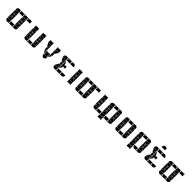

<svg xmlns="http://www.w3.org/2000/svg" viewBox="686 -2936 5303 5303"><g transform="rotate(45 3337.0 -284.5)"><path d="M284 -492Q311 -492 330 -473Q349 -454 349 -427V-407H219V-427Q219 -453 238.5 -472.5Q258 -492 284 -492ZM142 -492Q169 -492 188 -473Q207 -454 207 -427V-407H77V-427Q77 -453 96.5 -472.5Q116 -492 142 -492ZM426 -492Q453 -492 472 -473Q491 -454 491 -427V-407H361V-427Q361 -453 380.5 -472.5Q400 -492 426 -492ZM426 -2Q400 -2 380.5 -21.5Q361 -41 361 -67V-87H491V-67Q491 -41 471.5 -21.5Q452 -2 426 -2ZM142 -2Q116 -2 96.5 -21.5Q77 -41 77 -67V-87H207V-67Q207 -41 187.5 -21.5Q168 -2 142 -2ZM284 -2Q258 -2 238.5 -21.5Q219 -41 219 -67V-87H349V-67Q349 -41 329.5 -21.5Q310 -2 284 -2ZM363 -92 426 -205 490 -92ZM79 -92 142 -205 206 -92ZM206 -402 142 -290 79 -402ZM490 -402 426 -290 363 -402ZM424 -212H361V-282H424ZM140 -212H77V-282H140ZM491 -212H429V-282H491ZM207 -212H145V-282H207ZM77 -287V-395L138 -287ZM361 -287V-395L422 -287ZM361 -207H422L361 -99ZM77 -207H138L77 -99ZM207 -287H147L207 -395ZM491 -207V-99L431 -207ZM207 -207V-99L147 -207ZM491 -287H431L491 -395ZM219 -42Q231 -14 259 -2H219ZM361 -42Q373 -14 401 -2H361ZM361 -492H401Q387 -487 377 -477Q367 -467 361 -453ZM310 -2Q324 -8 334 -18Q344 -28 349 -42V-2ZM168 -2Q182 -8 192 -18Q202 -28 207 -42V-2ZM219 -492H259Q245 -487 235 -477Q225 -467 219 -453ZM349 -492V-453Q339 -482 310 -492ZM207 -492V-453Q197 -482 168 -492ZM568 -492Q595 -492 614 -473Q633 -454 633 -427V-407H503V-427Q503 -453 522.5 -472.5Q542 -492 568 -492ZM503 -492H543Q529 -487 519 -477Q509 -467 503 -453ZM633 -492V-453Q623 -482 594 -492ZM491 -492V-453Q481 -482 452 -492Z M852 -492Q879 -492 898 -473Q917 -454 917 -427V-407H787V-427Q787 -453 806.5 -472.5Q826 -492 852 -492ZM1136 -492Q1163 -492 1182 -473Q1201 -454 1201 -427V-407H1071V-427Q1071 -453 1090.5 -472.5Q1110 -492 1136 -492ZM1136 -2Q1110 -2 1090.5 -21.5Q1071 -41 1071 -67V-87H1201V-67Q1201 -41 1181.5 -21.5Q1162 -2 1136 -2ZM852 -2Q826 -2 806.5 -21.5Q787 -41 787 -67V-87H917V-67Q917 -41 897.5 -21.5Q878 -2 852 -2ZM994 -2Q968 -2 948.5 -21.5Q929 -41 929 -67V-87H1059V-67Q1059 -41 1039.5 -21.5Q1020 -2 994 -2ZM1073 -92 1136 -205 1200 -92ZM789 -92 852 -205 916 -92ZM916 -402 852 -290 789 -402ZM1200 -402 1136 -290 1073 -402ZM1134 -212H1071V-282H1134ZM850 -212H787V-282H850ZM1201 -212H1139V-282H1201ZM917 -212H855V-282H917ZM787 -287V-395L848 -287ZM1071 -287V-395L1132 -287ZM1071 -207H1132L1071 -99ZM787 -207H848L787 -99ZM917 -287H857L917 -395ZM1201 -207V-99L1141 -207ZM917 -207V-99L857 -207ZM1201 -287H1141L1201 -395ZM929 -42Q941 -14 969 -2H929ZM1071 -42Q1083 -14 1111 -2H1071ZM1071 -492H1111Q1097 -487 1087 -477Q1077 -467 1071 -453ZM1020 -2Q1034 -8 1044 -18Q1054 -28 1059 -42V-2ZM878 -2Q892 -8 902 -18Q912 -28 917 -42V-2ZM917 -492V-453Q907 -482 878 -492ZM787 -492H827Q813 -487 803 -477Q793 -467 787 -453ZM1201 -492V-453Q1191 -482 1162 -492Z M1420 -492Q1447 -492 1466 -473Q1485 -454 1485 -427V-407H1355V-427Q1355 -453 1374.5 -472.5Q1394 -492 1420 -492ZM1704 -492Q1731 -492 1750 -473Q1769 -454 1769 -427V-407H1639V-427Q1639 -453 1658.5 -472.5Q1678 -492 1704 -492ZM1562 -2Q1536 -2 1516.5 -21.5Q1497 -41 1497 -67V-87H1627V-67Q1627 -41 1607.5 -21.5Q1588 -2 1562 -2ZM1499 -92 1562 -205 1626 -92ZM1484 -402 1420 -290 1357 -402ZM1768 -402 1704 -290 1641 -402ZM1702 -212H1639V-282H1702ZM1485 -212H1423V-282H1485ZM1639 -287V-395L1700 -287ZM1639 -207H1700L1639 -99ZM1497 -207H1558L1497 -99ZM1485 -287H1425L1485 -395ZM1627 -207V-99L1567 -207ZM1485 -207V-99L1425 -207ZM1639 -492H1679Q1665 -487 1655 -477Q1645 -467 1639 -453ZM1355 -492H1395Q1381 -487 1371 -477Q1361 -467 1355 -453ZM1769 -492V-453Q1759 -482 1730 -492ZM1485 -492V-453Q1475 -482 1446 -492Z M2130 -492Q2157 -492 2176 -473Q2195 -454 2195 -427V-407H2065V-427Q2065 -453 2084.5 -472.5Q2104 -492 2130 -492ZM1988 -492Q2015 -492 2034 -473Q2053 -454 2053 -427V-407H1923V-427Q1923 -453 1942.5 -472.5Q1962 -492 1988 -492ZM2272 -492Q2299 -492 2318 -473Q2337 -454 2337 -427V-407H2207V-427Q2207 -453 2226.5 -472.5Q2246 -492 2272 -492ZM2272 -2Q2246 -2 2226.5 -21.5Q2207 -41 2207 -67V-87H2337V-67Q2337 -41 2317.5 -21.5Q2298 -2 2272 -2ZM1988 -2Q1962 -2 1942.5 -21.5Q1923 -41 1923 -67V-87H2053V-67Q2053 -41 2033.5 -21.5Q2014 -2 1988 -2ZM2130 -2Q2104 -2 2084.5 -21.5Q2065 -41 2065 -67V-87H2195V-67Q2195 -41 2175.5 -21.5Q2156 -2 2130 -2ZM1925 -92 1988 -205 2052 -92ZM2052 -402 1988 -290 1925 -402ZM2128 -212H2065V-282H2128ZM2195 -212H2133V-282H2195ZM2053 -212H1991V-282H2053ZM2053 -287H1993L2053 -395ZM2053 -207V-99L1993 -207ZM2065 -42Q2077 -14 2105 -2H2065ZM2207 -42Q2219 -14 2247 -2H2207ZM2207 -492H2247Q2233 -487 2223 -477Q2213 -467 2207 -453ZM2156 -2Q2170 -8 2180 -18Q2190 -28 2195 -42V-2ZM2014 -2Q2028 -8 2038 -18Q2048 -28 2053 -42V-2ZM2065 -492H2105Q2091 -487 2081 -477Q2071 -467 2065 -453ZM2195 -492V-453Q2185 -482 2156 -492ZM2053 -492V-453Q2043 -482 2014 -492ZM2065 -287V-395L2126 -287ZM2065 -207H2126L2065 -99Z M2556 -492Q2583 -492 2602 -473Q2621 -454 2621 -427V-407H2491V-427Q2491 -453 2510.5 -472.5Q2530 -492 2556 -492ZM2556 -2Q2530 -2 2510.5 -21.5Q2491 -41 2491 -67V-87H2621V-67Q2621 -41 2601.5 -21.5Q2582 -2 2556 -2ZM2493 -92 2556 -205 2620 -92ZM2620 -402 2556 -290 2493 -402ZM2554 -212H2491V-282H2554ZM2621 -212H2559V-282H2621ZM2491 -287V-395L2552 -287ZM2491 -207H2552L2491 -99ZM2621 -287H2561L2621 -395ZM2621 -207V-99L2561 -207ZM2491 -42Q2503 -14 2531 -2H2491ZM2491 -492H2531Q2517 -487 2507 -477Q2497 -467 2491 -453ZM2582 -2Q2596 -8 2606 -18Q2616 -28 2621 -42V-2ZM2621 -492V-453Q2611 -482 2582 -492Z M2982 -492Q3009 -492 3028 -473Q3047 -454 3047 -427V-407H2917V-427Q2917 -453 2936.5 -472.5Q2956 -492 2982 -492ZM2840 -492Q2867 -492 2886 -473Q2905 -454 2905 -427V-407H2775V-427Q2775 -453 2794.5 -472.5Q2814 -492 2840 -492ZM3124 -492Q3151 -492 3170 -473Q3189 -454 3189 -427V-407H3059V-427Q3059 -453 3078.5 -472.5Q3098 -492 3124 -492ZM3124 -2Q3098 -2 3078.5 -21.5Q3059 -41 3059 -67V-87H3189V-67Q3189 -41 3169.5 -21.5Q3150 -2 3124 -2ZM2840 -2Q2814 -2 2794.5 -21.5Q2775 -41 2775 -67V-87H2905V-67Q2905 -41 2885.5 -21.5Q2866 -2 2840 -2ZM2982 -2Q2956 -2 2936.5 -21.5Q2917 -41 2917 -67V-87H3047V-67Q3047 -41 3027.5 -21.5Q3008 -2 2982 -2ZM3061 -92 3124 -205 3188 -92ZM2777 -92 2840 -205 2904 -92ZM2904 -402 2840 -290 2777 -402ZM3188 -402 3124 -290 3061 -402ZM3122 -212H3059V-282H3122ZM2838 -212H2775V-282H2838ZM3189 -212H3127V-282H3189ZM2905 -212H2843V-282H2905ZM2775 -287V-395L2836 -287ZM3059 -287V-395L3120 -287ZM3059 -207H3120L3059 -99ZM2775 -207H2836L2775 -99ZM2905 -287H2845L2905 -395ZM3189 -207V-99L3129 -207ZM2905 -207V-99L2845 -207ZM3189 -287H3129L3189 -395ZM2917 -42Q2929 -14 2957 -2H2917ZM3059 -42Q3071 -14 3099 -2H3059ZM3059 -492H3099Q3085 -487 3075 -477Q3065 -467 3059 -453ZM3008 -2Q3022 -8 3032 -18Q3042 -28 3047 -42V-2ZM2866 -2Q2880 -8 2890 -18Q2900 -28 2905 -42V-2ZM2917 -492H2957Q2943 -487 2933 -477Q2923 -467 2917 -453ZM3047 -492V-453Q3037 -482 3008 -492ZM2905 -492V-453Q2895 -482 2866 -492ZM3266 -492Q3293 -492 3312 -473Q3331 -454 3331 -427V-407H3201V-427Q3201 -453 3220.5 -472.5Q3240 -492 3266 -492ZM3201 -492H3241Q3227 -487 3217 -477Q3207 -467 3201 -453ZM3331 -492V-453Q3321 -482 3292 -492ZM3189 -492V-453Q3179 -482 3150 -492Z M3550 -492Q3577 -492 3596 -473Q3615 -454 3615 -427V-407H3485V-427Q3485 -453 3504.5 -472.5Q3524 -492 3550 -492ZM3834 -492Q3861 -492 3880 -473Q3899 -454 3899 -427V-407H3769V-427Q3769 -453 3788.5 -472.5Q3808 -492 3834 -492ZM3769 3H3899Q3899 23 3890 39Q3881 55 3866.5 66Q3852 77 3833.5 82.5Q3815 88 3797 88H3769ZM3834 -2Q3808 -2 3788.5 -21.5Q3769 -41 3769 -67V-87H3899V-67Q3899 -41 3879.5 -21.5Q3860 -2 3834 -2ZM3550 -2Q3524 -2 3504.5 -21.5Q3485 -41 3485 -67V-87H3615V-67Q3615 -41 3595.5 -21.5Q3576 -2 3550 -2ZM3692 -2Q3666 -2 3646.5 -21.5Q3627 -41 3627 -67V-87H3757V-67Q3757 -41 3737.5 -21.5Q3718 -2 3692 -2ZM3771 -92 3834 -205 3898 -92ZM3487 -92 3550 -205 3614 -92ZM3614 -402 3550 -290 3487 -402ZM3898 -402 3834 -290 3771 -402ZM3832 -212H3769V-282H3832ZM3548 -212H3485V-282H3548ZM3899 -212H3837V-282H3899ZM3615 -212H3553V-282H3615ZM3485 -287V-395L3546 -287ZM3769 -287V-395L3830 -287ZM3769 -207H3830L3769 -99ZM3485 -207H3546L3485 -99ZM3615 -287H3555L3615 -395ZM3899 -207V-99L3839 -207ZM3615 -207V-99L3555 -207ZM3899 -287H3839L3899 -395ZM3833 88Q3855 81 3873 67Q3891 53 3899 30V88ZM3627 -42Q3639 -14 3667 -2H3627ZM3911 -42Q3923 -14 3951 -2H3911ZM3576 -2Q3590 -8 3600 -18Q3610 -28 3615 -42V-2ZM3718 -2Q3732 -8 3742 -18Q3752 -28 3757 -42V-2ZM3899 -492V-453Q3889 -482 3860 -492ZM3615 -492V-453Q3605 -482 3576 -492ZM3976 -492Q4003 -492 4022 -473Q4041 -454 4041 -427V-407H3911V-427Q3911 -453 3930.5 -472.5Q3950 -492 3976 -492ZM4118 -492Q4145 -492 4164 -473Q4183 -454 4183 -427V-407H4053V-427Q4053 -453 4072.5 -472.5Q4092 -492 4118 -492ZM4118 -2Q4092 -2 4072.5 -21.5Q4053 -41 4053 -67V-87H4183V-67Q4183 -41 4163.5 -21.5Q4144 -2 4118 -2ZM3976 -2Q3950 -2 3930.5 -21.5Q3911 -41 3911 -67V-87H4041V-67Q4041 -41 4021.5 -21.5Q4002 -2 3976 -2ZM4055 -92 4118 -205 4182 -92ZM4182 -402 4118 -290 4055 -402ZM4116 -212H4053V-282H4116ZM4183 -212H4121V-282H4183ZM4053 -287V-395L4114 -287ZM4053 -207H4114L4053 -99ZM4183 -207V-99L4123 -207ZM4183 -287H4123L4183 -395ZM4053 -42Q4065 -14 4093 -2H4053ZM4053 -492H4093Q4079 -487 4069 -477Q4059 -467 4053 -453ZM4002 -2Q4016 -8 4026 -18Q4036 -28 4041 -42V-2ZM4041 -492V-453Q4031 -482 4002 -492ZM3485 -492H3525Q3511 -487 3501 -477Q3491 -467 3485 -453ZM3911 -492H3951Q3937 -487 3927 -477Q3917 -467 3911 -453ZM3769 -42Q3781 -14 3809 -2H3769ZM3860 -2Q3874 -8 3884 -18Q3894 -28 3899 -42V-2Z M4544 -492Q4571 -492 4590 -473Q4609 -454 4609 -427V-407H4479V-427Q4479 -453 4498.5 -472.5Q4518 -492 4544 -492ZM4402 -492Q4429 -492 4448 -473Q4467 -454 4467 -427V-407H4337V-427Q4337 -453 4356.5 -472.5Q4376 -492 4402 -492ZM4686 -492Q4713 -492 4732 -473Q4751 -454 4751 -427V-407H4621V-427Q4621 -453 4640.5 -472.5Q4660 -492 4686 -492ZM4686 -2Q4660 -2 4640.5 -21.5Q4621 -41 4621 -67V-87H4751V-67Q4751 -41 4731.5 -21.5Q4712 -2 4686 -2ZM4402 -2Q4376 -2 4356.5 -21.5Q4337 -41 4337 -67V-87H4467V-67Q4467 -41 4447.5 -21.5Q4428 -2 4402 -2ZM4544 -2Q4518 -2 4498.5 -21.5Q4479 -41 4479 -67V-87H4609V-67Q4609 -41 4589.5 -21.5Q4570 -2 4544 -2ZM4623 -92 4686 -205 4750 -92ZM4339 -92 4402 -205 4466 -92ZM4466 -402 4402 -290 4339 -402ZM4750 -402 4686 -290 4623 -402ZM4684 -212H4621V-282H4684ZM4400 -212H4337V-282H4400ZM4751 -212H4689V-282H4751ZM4467 -212H4405V-282H4467ZM4337 -287V-395L4398 -287ZM4621 -287V-395L4682 -287ZM4621 -207H4682L4621 -99ZM4337 -207H4398L4337 -99ZM4467 -287H4407L4467 -395ZM4751 -207V-99L4691 -207ZM4467 -207V-99L4407 -207ZM4751 -287H4691L4751 -395ZM4479 -42Q4491 -14 4519 -2H4479ZM4621 -42Q4633 -14 4661 -2H4621ZM4621 -492H4661Q4647 -487 4637 -477Q4627 -467 4621 -453ZM4570 -2Q4584 -8 4594 -18Q4604 -28 4609 -42V-2ZM4428 -2Q4442 -8 4452 -18Q4462 -28 4467 -42V-2ZM4479 -492H4519Q4505 -487 4495 -477Q4485 -467 4479 -453ZM4609 -492V-453Q4599 -482 4570 -492ZM4467 -492V-453Q4457 -482 4428 -492Z M5112 -492Q5139 -492 5158 -473Q5177 -454 5177 -427V-407H5047V-427Q5047 -453 5066.5 -472.5Q5086 -492 5112 -492ZM4970 -492Q4997 -492 5016 -473Q5035 -454 5035 -427V-407H4905V-427Q4905 -453 4924.5 -472.5Q4944 -492 4970 -492ZM5254 -492Q5281 -492 5300 -473Q5319 -454 5319 -427V-407H5189V-427Q5189 -453 5208.5 -472.5Q5228 -492 5254 -492ZM4905 3H5035Q5035 23 5026 39Q5017 55 5002.5 66Q4988 77 4969.5 82.5Q4951 88 4933 88H4905ZM5254 -2Q5228 -2 5208.5 -21.5Q5189 -41 5189 -67V-87H5319V-67Q5319 -41 5299.5 -21.5Q5280 -2 5254 -2ZM4970 -2Q4944 -2 4924.5 -21.5Q4905 -41 4905 -67V-87H5035V-67Q5035 -41 5015.5 -21.5Q4996 -2 4970 -2ZM5112 -2Q5086 -2 5066.5 -21.5Q5047 -41 5047 -67V-87H5177V-67Q5177 -41 5157.5 -21.5Q5138 -2 5112 -2ZM5191 -92 5254 -205 5318 -92ZM4907 -92 4970 -205 5034 -92ZM5034 -402 4970 -290 4907 -402ZM5318 -402 5254 -290 5191 -402ZM5252 -212H5189V-282H5252ZM4968 -212H4905V-282H4968ZM5319 -212H5257V-282H5319ZM5035 -212H4973V-282H5035ZM4905 -287V-395L4966 -287ZM5189 -287V-395L5250 -287ZM5189 -207H5250L5189 -99ZM4905 -207H4966L4905 -99ZM5035 -287H4975L5035 -395ZM5319 -207V-99L5259 -207ZM5035 -207V-99L4975 -207ZM5319 -287H5259L5319 -395ZM4969 88Q4991 81 5009 67Q5027 53 5035 30V88ZM4905 -42Q4917 -14 4945 -2H4905ZM5189 -42Q5201 -14 5229 -2H5189ZM5189 -492H5229Q5215 -487 5205 -477Q5195 -467 5189 -453ZM5138 -2Q5152 -8 5162 -18Q5172 -28 5177 -42V-2ZM4996 -2Q5010 -8 5020 -18Q5030 -28 5035 -42V-2ZM5177 -492V-453Q5167 -482 5138 -492ZM5035 -492V-453Q5025 -482 4996 -492ZM5047 -492H5087Q5073 -487 5063 -477Q5053 -467 5047 -453Z M5680 -492Q5707 -492 5726 -473Q5745 -454 5745 -427V-407H5615V-427Q5615 -453 5634.5 -472.5Q5654 -492 5680 -492ZM5538 -492Q5565 -492 5584 -473Q5603 -454 5603 -427V-407H5473V-427Q5473 -453 5492.5 -472.5Q5512 -492 5538 -492ZM5822 -492Q5849 -492 5868 -473Q5887 -454 5887 -427V-407H5757V-427Q5757 -453 5776.5 -472.5Q5796 -492 5822 -492ZM5822 -2Q5796 -2 5776.5 -21.5Q5757 -41 5757 -67V-87H5887V-67Q5887 -41 5867.5 -21.5Q5848 -2 5822 -2ZM5538 -2Q5512 -2 5492.5 -21.5Q5473 -41 5473 -67V-87H5603V-67Q5603 -41 5583.5 -21.5Q5564 -2 5538 -2ZM5680 -2Q5654 -2 5634.5 -21.5Q5615 -41 5615 -67V-87H5745V-67Q5745 -41 5725.5 -21.5Q5706 -2 5680 -2ZM5475 -92 5538 -205 5602 -92ZM5602 -402 5538 -290 5475 -402ZM5678 -212H5615V-282H5678ZM5745 -212H5683V-282H5745ZM5603 -212H5541V-282H5603ZM5603 -287H5543L5603 -395ZM5603 -207V-99L5543 -207ZM5615 -42Q5627 -14 5655 -2H5615ZM5757 -42Q5769 -14 5797 -2H5757ZM5757 -492H5797Q5783 -487 5773 -477Q5763 -467 5757 -453ZM5706 -2Q5720 -8 5730 -18Q5740 -28 5745 -42V-2ZM5564 -2Q5578 -8 5588 -18Q5598 -28 5603 -42V-2ZM5615 -492H5655Q5641 -487 5631 -477Q5621 -467 5615 -453ZM5745 -492V-453Q5735 -482 5706 -492ZM5603 -492V-453Q5593 -482 5564 -492ZM5615 -287V-395L5676 -287ZM5615 -207H5676L5615 -99ZM5680 -657Q5707 -657 5726 -638Q5745 -619 5745 -592V-572H5615V-592Q5615 -618 5634.5 -637.5Q5654 -657 5680 -657ZM5745 -657V-618Q5735 -647 5706 -657Z M6248 -492Q6275 -492 6294 -473Q6313 -454 6313 -427V-407H6183V-427Q6183 -453 6202.5 -472.5Q6222 -492 6248 -492ZM6106 -492Q6133 -492 6152 -473Q6171 -454 6171 -427V-407H6041V-427Q6041 -453 6060.5 -472.5Q6080 -492 6106 -492ZM6390 -492Q6417 -492 6436 -473Q6455 -454 6455 -427V-407H6325V-427Q6325 -453 6344.5 -472.5Q6364 -492 6390 -492ZM6390 -2Q6364 -2 6344.5 -21.5Q6325 -41 6325 -67V-87H6455V-67Q6455 -41 6435.5 -21.5Q6416 -2 6390 -2ZM6106 -2Q6080 -2 6060.5 -21.5Q6041 -41 6041 -67V-87H6171V-67Q6171 -41 6151.5 -21.5Q6132 -2 6106 -2ZM6248 -2Q6222 -2 6202.5 -21.5Q6183 -41 6183 -67V-87H6313V-67Q6313 -41 6293.5 -21.5Q6274 -2 6248 -2ZM6327 -92 6390 -205 6454 -92ZM6043 -92 6106 -205 6170 -92ZM6170 -402 6106 -290 6043 -402ZM6454 -402 6390 -290 6327 -402ZM6388 -212H6325V-282H6388ZM6104 -212H6041V-282H6104ZM6455 -212H6393V-282H6455ZM6171 -212H6109V-282H6171ZM6041 -287V-395L6102 -287ZM6325 -287V-395L6386 -287ZM6325 -207H6386L6325 -99ZM6041 -207H6102L6041 -99ZM6171 -287H6111L6171 -395ZM6455 -207V-99L6395 -207ZM6171 -207V-99L6111 -207ZM6455 -287H6395L6455 -395ZM6183 -42Q6195 -14 6223 -2H6183ZM6325 -42Q6337 -14 6365 -2H6325ZM6325 -492H6365Q6351 -487 6341 -477Q6331 -467 6325 -453ZM6274 -2Q6288 -8 6298 -18Q6308 -28 6313 -42V-2ZM6132 -2Q6146 -8 6156 -18Q6166 -28 6171 -42V-2ZM6183 -492H6223Q6209 -487 6199 -477Q6189 -467 6183 -453ZM6313 -492V-453Q6303 -482 6274 -492ZM6171 -492V-453Q6161 -482 6132 -492ZM6532 -492Q6559 -492 6578 -473Q6597 -454 6597 -427V-407H6467V-427Q6467 -453 6486.5 -472.5Q6506 -492 6532 -492ZM6467 -492H6507Q6493 -487 6483 -477Q6473 -467 6467 -453ZM6597 -492V-453Q6587 -482 6558 -492ZM6455 -492V-453Q6445 -482 6416 -492Z"/></g></svg>

Font: CAT DyFa
Style: Regular
Weight: 400
Designer: Peter Wiegel
Foundry: Peter Wiegel
Version: Version 1.001; ttfautohint (v1.3)